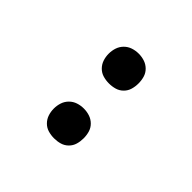

<svg xmlns="http://www.w3.org/2000/svg" viewBox="15 -955 569 569"><g transform="rotate(-45 300.0 -670.5)"><path d="M415 -608Q402 -608 390 -611.5Q378 -615 369 -624Q360 -633 356.5 -645Q353 -657 353 -670Q353 -683 356.5 -695Q360 -707 369 -716Q378 -725 390 -729Q402 -733 415 -733Q428 -733 440 -729Q452 -725 461 -716Q470 -707 474 -695Q478 -683 478 -670Q478 -657 474 -645Q470 -633 461 -624Q452 -615 440 -611.5Q428 -608 415 -608ZM185 -608Q172 -608 160 -611.5Q148 -615 139 -624Q130 -633 126.5 -645Q123 -657 123 -670Q123 -683 126.5 -695Q130 -707 139 -716Q148 -725 160 -729Q172 -733 185 -733Q198 -733 210 -729Q222 -725 231 -716Q240 -707 244 -695Q248 -683 248 -670Q248 -657 244 -645Q240 -633 231 -624Q222 -615 210 -611.5Q198 -608 185 -608Z"/></g></svg>

Font: R Plex Mono
Style: Regular
Weight: 400
Monospace: yes
Designer: Belleve Invis
Foundry: Belleve Invis
Version: Version 31.8.0